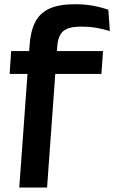

<svg xmlns="http://www.w3.org/2000/svg" viewBox="-20 -696 544 887"><path d="M24.5 -354.5 31.5 -460H456L448.5 -354.5ZM487.5 -552.5Q454.5 -562.5 423.2 -567.8Q392 -573 356.5 -573Q296 -573 272 -552Q248 -531 244.5 -482L197.5 170.5H69L116.5 -485.5Q121 -551.5 142.5 -593.8Q164 -636 208.5 -656.2Q253 -676.5 326.5 -676.5Q371 -676.5 408.2 -669.8Q445.5 -663 480.5 -651Z"/></svg>

Font: AnekLatin_SemiExpandedSemiBold
Style: Regular
Weight: 600
Width: 6
Designer: Yesha Goshar
Foundry: Ek Type
Version: Version 1.003